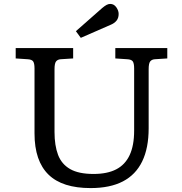

<svg xmlns="http://www.w3.org/2000/svg" viewBox="-20 -945 930 979"><path d="M442 14Q370 14 316.5 -3Q263 -20 227.5 -54.5Q192 -89 174 -141.5Q156 -194 156 -265V-596Q156 -622 149 -632Q142 -642 120 -643L60 -647V-700H353V-647L290 -643Q274 -642 266 -632Q258 -622 258 -592V-272Q258 -203 276 -155.5Q294 -108 337.5 -83Q381 -58 457 -58Q527 -58 572.5 -81.5Q618 -105 641 -154Q664 -203 664 -279V-596Q664 -622 657 -632Q650 -642 628 -643L568 -647V-700H833V-647L770 -643Q754 -642 746 -632Q738 -622 738 -592V-291Q738 -190 705 -122Q672 -54 606.5 -20Q541 14 442 14ZM392 -752 367 -786 501 -904Q514 -915 523.5 -920Q533 -925 542 -925Q561 -925 573 -908Q585 -891 585 -874Q585 -853 574 -839.5Q563 -826 543 -818Z"/></svg>

Font: Literata Variable Black
Style: Regular
Weight: 900
Designer: Latin by Veronika Burian and Jose Scaglione. Greek by Irene Vlachou. Cyrillic by Vera Evstafieva.
Foundry: TypeTogether
Version: Version 3.021